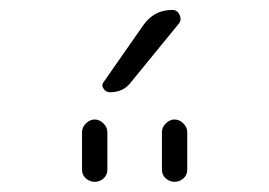

<svg xmlns="http://www.w3.org/2000/svg" viewBox="-20 -975 540 385"><path d="M304.7 -710Q304.7 -719.7 312.5 -727.5Q320.3 -735.4 330.1 -735.4Q339.8 -735.4 347.7 -727.5Q355.5 -719.7 355.5 -710V-634.8Q355.5 -624 347.7 -617.2Q339.8 -610.4 330.1 -610.4Q320.3 -610.4 312.5 -617.2Q304.7 -624 304.7 -634.8ZM144.5 -634.8V-710Q144.5 -719.7 152.3 -727.5Q160.2 -735.4 169.9 -735.4Q179.7 -735.4 187.5 -727.5Q195.3 -719.7 195.3 -710V-634.8Q195.3 -624 187.5 -617.2Q179.7 -610.4 169.9 -610.4Q160.2 -610.4 152.3 -617.2Q144.5 -624 144.5 -634.8ZM200.2 -790Q192.4 -790 187.5 -797.4Q182.6 -804.7 188.5 -811.5L267.6 -924.8Q289.1 -955.1 325.2 -955.1Q335.9 -955.1 340.3 -944.8Q344.7 -934.6 337.9 -926.8L242.2 -809.6Q227.5 -790 200.2 -790Z"/></svg>

Font: Rounded-X Mgen+ 1mn light
Style: Regular
Weight: 200
Designer: [Source Han Sans]
Ryoko NISHIZUKA  (kana & ideographs); Paul D. Hunt (Latin, Greek & Cyrillic); Wenlong ZHANG  (bopomofo
Version: Version 1.059.20150602